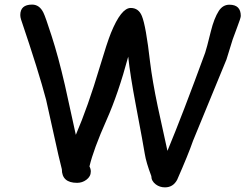

<svg xmlns="http://www.w3.org/2000/svg" viewBox="-20 -765 1080 832"><path d="M694.8 46.9Q672.4 46.9 655.3 34.2Q635.7 19.5 635.7 -2Q613.3 -61 607.4 -98.1Q601.6 -135.3 568.8 -308.6Q543.9 -439.9 535.6 -519.5Q492.2 -358.4 442.4 -246.6Q384.8 -117.2 367.7 -43.9Q373.5 -32.7 373.5 -22Q373.5 0 354 14.2Q336.4 27.3 314 27.3Q248 27.3 248 -31.7L232.9 -93.8L179.7 -333Q147.9 -454.1 71.3 -680.2Q67.9 -690.9 67.9 -699.7Q67.9 -745.1 119.1 -745.1Q150.9 -745.1 168 -710.4Q176.8 -692.9 203.6 -609.4Q232.4 -521 261.2 -396.5L308.6 -180.7Q360.8 -301.8 412.6 -475.6Q444.3 -581.5 460.9 -622.6Q504.9 -730.5 546.4 -730.5Q580.6 -730.5 594.7 -695.8Q612.3 -653.8 630.4 -495.6Q640.1 -415.5 663.6 -303.2L705.6 -111.3Q771 -268.6 869.1 -536.6Q874.5 -551.3 893.6 -628.9Q907.7 -686 928.2 -717.8Q945.8 -744.6 974.1 -744.6Q1023.4 -744.6 1023.4 -695.8Q1023.4 -687.5 1007.8 -647L988.3 -594.2L961.4 -507.3L816.4 -154.8Q796.4 -96.7 747.6 14.2Q730 46.9 694.8 46.9Z"/></svg>

Font: Righma Çiddhi
Style: Regular
Weight: 400
Designer: R.S. Wihananto
Foundry: R.S. Wihananto
Version: Version 2.0.1